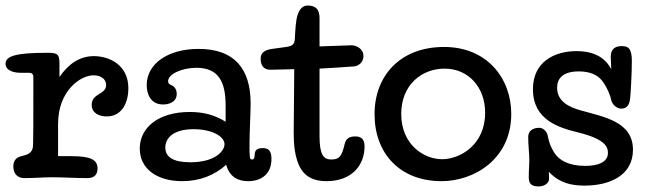

<svg xmlns="http://www.w3.org/2000/svg" viewBox="-26 -641 2337 691"><path d="M436 -323C436 -410 364 -439 312 -439C259 -439 219 -409 188 -364V-413C188 -448 179 -451 144 -451C34 -451 -6 -440 -6 -412C-6 -385 27 -379 49 -379H79C89 -379 94 -373 94 -365C94 -193 94 -150 93 -118C92 -89 72 -84 51 -79C29 -74 22 -59 22 -42C22 -22 31 0 63 0C103 0 121 -3 163 -3C203 -3 246 0 288 0C314 0 325 -13 325 -35C325 -66 300 -79 231 -79H183V-195C183 -314 263 -370 311 -370C336 -370 356 -357 356 -335C356 -300 304 -306 304 -264C304 -233 332 -222 358 -222C417 -222 436 -278 436 -323Z M786 -203C745 -228 705 -238 657 -238C544 -238 477 -182 477 -106C477 -35 537 11 630 11C692 11 746 -10 788 -48C801 -2 833 11 867 11C915 11 951 -15 951 -69C951 -100 939 -108 919 -108C892 -108 891 -94 890 -79C890 -73 888 -67 881 -67C872 -67 872 -75 872 -124C872 -163 876 -236 876 -269C876 -394 817 -465 689 -465C576 -465 502 -410 502 -335C502 -304 515 -265 561 -265C583 -265 610 -274 610 -303C610 -317 604 -329 590 -335C587 -336 579 -339 579 -349C579 -374 628 -397 681 -397C763 -397 786 -343 786 -261ZM569 -110C569 -143 596 -176 671 -176C737 -176 782 -150 782 -122C782 -98 749 -57 659 -57C597 -57 569 -76 569 -110Z M1031 -165C1031 -128 1033 -70 1059 -30C1077 -3 1106 11 1149 11C1240 11 1286 -46 1286 -114C1286 -137 1277 -150 1253 -150C1231 -150 1219 -143 1214 -121C1204 -78 1195 -67 1166 -67C1137 -67 1124 -86 1124 -152V-394C1163 -396 1207 -399 1248 -402C1261 -403 1282 -414 1282 -439C1282 -467 1255 -478 1239 -478C1225 -478 1140 -474 1124 -474V-575C1124 -615 1102 -621 1081 -621C1066 -621 1054 -612 1046 -590C1038 -569 1037 -532 1035 -500C1034 -480 1024 -475 1004 -472L953 -465C933 -462 912 -455 912 -430C912 -397 931 -390 948 -390C972 -390 1008 -392 1033 -392Z M1814 -231C1814 -358 1728 -472 1572 -472C1415 -472 1322 -369 1322 -230C1322 -88 1414 11 1563 11C1681 11 1814 -69 1814 -231ZM1574 -394C1660 -394 1720 -327 1720 -235C1720 -120 1630 -68 1565 -68C1499 -68 1418 -121 1418 -231C1418 -336 1492 -394 1574 -394Z M1949 -23C1988 19 2033 27 2078 27C2169 27 2252 -10 2252 -102C2252 -204 2147 -220 2063 -244C2028 -254 1979 -273 1979 -325C1979 -358 1999 -384 2057 -384C2112 -384 2135 -361 2147 -342C2157 -327 2169 -304 2174 -280C2177 -266 2193 -250 2210 -250C2232 -250 2240 -266 2242 -289C2244 -307 2248 -378 2248 -422C2248 -469 2233 -475 2212 -475C2194 -475 2172 -470 2172 -436C2172 -432 2173 -409 2174 -392C2159 -420 2128 -457 2049 -457C1970 -457 1892 -419 1892 -320C1892 -208 1987 -181 2056 -164C2149 -141 2162 -114 2162 -91C2162 -56 2124 -44 2080 -44C2022 -44 1986 -64 1969 -91C1950 -122 1948 -141 1945 -154C1942 -167 1930 -181 1915 -181C1890 -181 1875 -169 1875 -148C1875 -116 1879 -91 1879 -64C1879 -46 1877 -28 1877 -4C1877 14 1881 30 1912 30C1936 30 1950 16 1950 3C1950 -5 1950 -13 1949 -23Z"/></svg>

Font: Life Savers
Style: ExtraBold
Weight: 800
Designer: Pablo Impallari, Rodrigo Fuenzalida, Brenda Gallo
Foundry: Pablo Impallari, Rodrigo Fuenzalida, Brenda Gallo
Version: Version 3.000